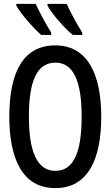

<svg xmlns="http://www.w3.org/2000/svg" viewBox="-20 -960 570 990"><path d="M355 -780H404V-792C376 -836 340 -903 324 -940H225V-931C245 -893 310 -816 355 -780ZM192 -780H244V-792C215 -838 186 -893 164 -940H64V-931C85 -892 151 -816 192 -780ZM265 10C436 10 502 -143 502 -358C502 -573 434 -726 265 -726C102 -726 28 -591 28 -359C28 -146 93 10 265 10ZM266 -79C171 -79 129 -179 129 -358C129 -536 167 -637 266 -637C360 -637 401 -539 401 -358C401 -178 361 -79 266 -79Z"/></svg>

Font: Noto Sans Mono Condensed Medium
Style: Regular
Weight: 500
Width: 3
Designer: Monotype Design Team
Foundry: Monotype Imaging Inc.
Version: Version 2.014